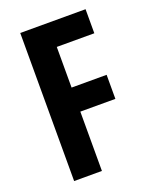

<svg xmlns="http://www.w3.org/2000/svg" viewBox="-135 -792 701 870"><g transform="rotate(-20 216.0 -357.0)"><path d="M204 0V-286H373V-402H204V-598H385V-714H70V0Z"/></g></svg>

Font: Noto Sans Gurmukhi ExtraCondensed
Style: Bold
Weight: 700
Width: 2
Designer: Jelle Bosma - Monotype Design Team
Foundry: Monotype Imaging Inc.
Version: Version 2.004